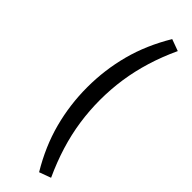

<svg xmlns="http://www.w3.org/2000/svg" viewBox="-303 -727 928 928"><g transform="rotate(45 161.0 -263.0)"><path d="M227 192Q161 82 131 -31Q101 -144 101 -263Q101 -382 131 -495Q161 -608 227 -718L287 -696Q253 -623 231 -551Q209 -479 198.5 -408Q188 -337 188 -263Q188 -190 198.5 -118.5Q209 -47 231 24.5Q253 96 287 170Z"/></g></svg>

Font: Nunito Sans 11pt
Style: Regular
Weight: 400
Version: Version 3.101;gftools[0.9.27]